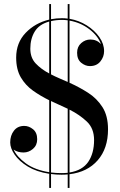

<svg xmlns="http://www.w3.org/2000/svg" viewBox="-20 -850 594 950"><path d="M223.5 -830H232.5V-755Q259 -760 287 -760Q301 -760 315 -758V-830H324V-757Q370.5 -749 409.2 -724.5Q448 -700 471.5 -666.5Q495 -633 495 -597Q495 -568.5 476.5 -545.8Q458 -523 425 -523Q402 -523 381.8 -539.5Q361.5 -556 361.5 -589Q361.5 -619 381.8 -636.8Q402 -654.5 427.5 -654.5Q458.5 -654.5 479.5 -632Q464.5 -673 421.5 -705.8Q378.5 -738.5 324 -748V-440.5Q372 -419 415.5 -391.2Q459 -363.5 486.8 -320.2Q514.5 -277 514.5 -210Q514.5 -115.5 463.5 -57Q412.5 1.5 324 12V80H315V13Q300.5 14.5 285 14.5Q258 14.5 232.5 11V80H223.5V10Q160 0 117.2 -26.2Q74.5 -52.5 52.5 -84.8Q30.5 -117 30.5 -145Q30.5 -179.5 48.8 -203.2Q67 -227 100 -227Q123 -227 143.5 -210.5Q164 -194 164 -161Q164 -131 143 -113.2Q122 -95.5 96.5 -95.5Q83 -95.5 70 -99Q57 -102.5 47.5 -110Q63 -75 107.2 -42.2Q151.5 -9.5 223.5 2V-354Q180.5 -375 143.2 -401.5Q106 -428 83 -467.2Q60 -506.5 60 -565Q60 -638.5 107 -687.5Q154 -736.5 223.5 -753ZM287.5 -751.5Q257 -751.5 232.5 -745.5V-482Q251.5 -472 272.5 -463Q293.5 -454 315 -444.5V-749.5Q301 -751.5 287.5 -751.5ZM130 -609Q130 -564.5 156.5 -536.2Q183 -508 223.5 -486.5V-743.5Q173.5 -729.5 151.8 -693.8Q130 -658 130 -609ZM284 6.5Q300.5 6.5 315 5V-312Q295 -321.5 274 -330.8Q253 -340 232.5 -350V3.5Q257.5 6.5 284 6.5ZM445.5 -157Q445.5 -214.5 410 -248.2Q374.5 -282 324 -307.5V3.5Q388 -7 416.8 -49.5Q445.5 -92 445.5 -157Z"/></svg>

Font: Bodoni* 24pt
Style: Regular
Weight: 400
Version: Version 2.3